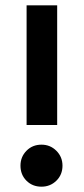

<svg xmlns="http://www.w3.org/2000/svg" viewBox="-20 -694 315 722"><path d="M195 -224H80V-674H195ZM215 -71Q215 -37 192 -14.5Q169 8 136 8Q102 8 79.5 -14.5Q57 -37 57 -71Q57 -104 79.5 -127Q102 -150 136 -150Q169 -150 192 -127Q215 -104 215 -71Z"/></svg>

Font: Hind Siliguri SemiBold
Style: Regular
Weight: 600
Designer: Jyotish Sonowal
Foundry: Indian Type Foundry
Version: Version 1.001;PS 1.0;hotconv 1.0.86;makeotf.lib2.5.63406; tt